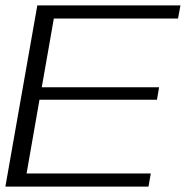

<svg xmlns="http://www.w3.org/2000/svg" viewBox="-23 -695 702 715"><path d="M-3 0 116 -675H649L640 -626H177.5L132.5 -370H569.5L561.5 -323.5H124L76 -49H538.5L530 0Z"/></svg>

Font: Anybody ExtraExpanded Light
Style: Italic
Weight: 300
Width: 8
Italic angle: -10°
Designer: Tyler Finck
Foundry: Etcetera Type Company
Version: Version 1.010; ttfautohint (v1.8.3) -l 8 -r 50 -G 200 -x 14 